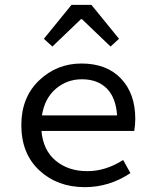

<svg xmlns="http://www.w3.org/2000/svg" viewBox="-20 -760 640 792"><path d="M330 12Q217 12 142.5 -57Q68 -126 68 -244Q68 -358 141 -428Q214 -498 316 -498Q420 -498 479 -436Q538 -374 538 -270Q538 -246 534 -220H151Q158 -140 210 -97Q262 -54 340 -54Q416 -54 488 -100L518 -46Q431 12 330 12ZM318 -433Q256 -433 210 -393.5Q164 -354 153 -284H463Q458 -358 420 -395.5Q382 -433 318 -433ZM196 -568 161 -600 275 -740H357L471 -600L436 -568L318 -681H314Z"/></svg>

Font: TypoPRO Source Code Pro
Style: Regular
Weight: 400
Monospace: yes
Designer: Paul D. Hunt, Teo Tuominen
Foundry: Adobe Systems Incorporated
Version: Version 2.010;PS 1.0;hotconv 1.0.84;makeotf.lib2.5.63406